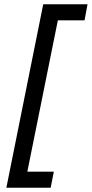

<svg xmlns="http://www.w3.org/2000/svg" viewBox="-20 -762 433 906"><path d="M393 -742 379 -666H253L109 48H234L219 124H10L184 -742Z"/></svg>

Font: TypoPRO Montserrat Alternates
Style: Italic
Weight: 400
Italic angle: -11.3°
Designer: Julieta Ulanovsky
Foundry: Julieta Ulanovsky
Version: Version 6.001